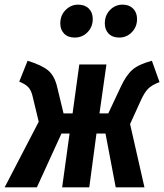

<svg xmlns="http://www.w3.org/2000/svg" viewBox="-36 -808 708 828"><path d="M652 -454Q618 -441 602 -424.5Q586 -408 570 -372L525 -273L587 0H463L419 -232H380L349 0H232L264 -232H229L123 0H-16L131 -283L105 -391Q99 -418 86.5 -431.5Q74 -445 47 -456L83 -546Q145 -527 172.5 -503.5Q200 -480 211 -431L238 -319H277L306 -530H423L393 -319H431L486 -436Q509 -485 536 -508Q563 -531 619 -546ZM224 -707Q224 -742 247 -765Q270 -788 301 -788Q330 -788 347 -771Q364 -754 364 -726Q364 -692 341.5 -669Q319 -646 286 -646Q257 -646 240.5 -663Q224 -680 224 -707ZM416 -707Q416 -742 438.5 -765Q461 -788 493 -788Q521 -788 538 -771Q555 -754 555 -726Q555 -692 532.5 -669Q510 -646 478 -646Q449 -646 432.5 -663Q416 -680 416 -707Z"/></svg>

Font: Fira Sans Compressed SemiBold
Style: Italic
Weight: 600
Width: 1
Italic angle: -8°
Designer: bBox Type GmbH & Carrois Corporate GbR & Edenspiekermann AG
Foundry: bBox Type GmbH & Carrois Corporate GbR & Edenspiekermann AG
Version: Version 4.301